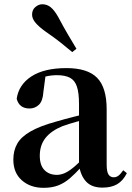

<svg xmlns="http://www.w3.org/2000/svg" viewBox="-20 -875 625 911"><path d="M186.6 16.2Q124.2 16.2 83.8 -19.4Q43.3 -54.9 43.3 -117.6Q43.3 -161.2 62 -193.6Q80.7 -226.1 125.1 -251.5Q169.6 -277 245.4 -297.9Q284.8 -309.4 334.4 -322Q384 -334.6 424 -344.4V-318.9Q384 -308.9 344 -297.6Q303.9 -286.4 277.1 -276.7Q223.3 -254.9 196.1 -220.6Q168.8 -186.4 168.8 -135.9Q168.8 -90.4 191.1 -67.9Q213.3 -45.3 250 -45.3Q266.3 -45.3 284.7 -52.6Q303.1 -59.9 327.4 -79.7Q351.8 -99.4 385.3 -135.5L400.8 -82.4H365.7Q336.6 -50.6 311.2 -28.7Q285.7 -6.8 256.4 4.7Q227 16.2 186.6 16.2ZM466.1 15.2Q414.6 15.2 387.9 -14.2Q361.2 -43.6 354.9 -94V-96.5V-381.4Q354.9 -434.7 344.8 -464.5Q334.7 -494.3 311.6 -506.3Q288.5 -518.3 250 -518.3Q224.4 -518.3 197.3 -512.2Q170.2 -506.1 133.8 -491.2L196.1 -516.3L185.9 -439.2Q183.3 -395.9 164.6 -378Q145.8 -360.2 120.3 -360.2Q71.1 -360.2 59.2 -406.5Q68.9 -473.5 129.4 -512.7Q189.9 -551.9 295.1 -551.9Q395.4 -551.9 440.7 -505.9Q486.1 -459.8 486.1 -356.2V-94.8Q486.1 -60.3 494.8 -47Q503.6 -33.8 519.7 -33.8Q531.3 -33.8 541.3 -40.9Q551.3 -48.1 564.7 -67.2L581.9 -53.4Q564 -17.5 536.2 -1.1Q508.4 15.2 466.1 15.2ZM342.7 -643.7 322.8 -627.8Q296.7 -649.6 268.1 -672.6Q239.5 -695.5 195.2 -725.9Q164.9 -747.6 148.6 -766.9Q132.2 -786.2 132.2 -805.7Q132.2 -828.4 147.7 -841.6Q163.3 -854.8 180.9 -854.8Q202.8 -854.8 220.3 -840.9Q237.7 -826.9 255.6 -795.4Q283 -743.9 303.6 -709.2Q324.3 -674.4 342.7 -643.7Z"/></svg>

Font: Noto Serif SC
Style: Regular
Weight: 200
Designer: Ryoko NISHIZUKA 西塚涼子 (kana & ideographs); Frank Grießhammer (Latin, Greek & Cyrillic); Wenlong ZHANG 张文龙 (bopomofo); San
Foundry: Adobe
Version: Version 2.001;hotconv 1.1.0;makeotfexe 2.6.0